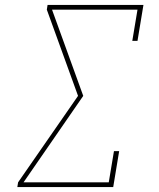

<svg xmlns="http://www.w3.org/2000/svg" viewBox="-20 -755 640 775"><path d="M50 0 53 -19 295 -368 169 -716 172 -735H559L535 -590H514L535 -716H190L316 -368L75 -19H419L440 -145H461L437 0Z"/></svg>

Font: Iosevka Etoile Thin Oblique
Style: Regular
Weight: 100
Italic angle: -9°
Designer: Belleve Invis
Foundry: Belleve Invis
Version: Version 15.5.2; ttfautohint (v1.8.4)